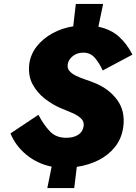

<svg xmlns="http://www.w3.org/2000/svg" viewBox="-20 -838 689 970"><path d="M499 -482Q482 -519 459.5 -545.5Q437 -572 401 -572Q371 -572 349.5 -556Q328 -540 323 -517Q318 -495 330 -480.5Q342 -466 363.5 -455.5Q385 -445 410.5 -436.5Q436 -428 458 -419Q530 -390 571.5 -334Q613 -278 603 -198Q595 -139 562 -97Q529 -55 479 -29.5Q429 -4 368 5L355 112H219L241 4Q168 -11 113 -56.5Q58 -102 33 -164L174 -258Q201 -207 232.5 -174Q264 -141 317 -142Q350 -142 373.5 -156Q397 -170 402 -198Q407 -223 389.5 -239.5Q372 -256 343.5 -268Q315 -280 286 -292Q246 -309 207 -339Q168 -369 144.5 -412.5Q121 -456 128 -516Q135 -565 166.5 -604.5Q198 -644 245.5 -670Q293 -696 350 -705L363 -818H501L477 -703Q542 -689 582.5 -651.5Q623 -614 649 -562Z"/></svg>

Font: Jost* Heavy
Style: Italic
Weight: 800
Italic angle: -10°
Version: Version 3.7